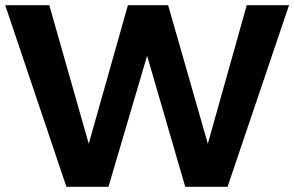

<svg xmlns="http://www.w3.org/2000/svg" viewBox="-20 -720 1134 740"><path d="M931 -700H1094L857 0H694L547 -505L398 0H236L0 -700H170L322 -166L473 -700H628L781 -166Z"/></svg>

Font: Montserrat arm2 SemiBold
Style: Regular
Weight: 600
Designer: Julieta Ulanovsky
Foundry: Julieta Ulanovsky
Version: Version 6.000